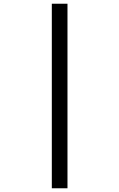

<svg xmlns="http://www.w3.org/2000/svg" viewBox="-20 -740 640 1030"><path d="M258 270V-720H342V270Z"/></svg>

Font: DM Mono
Style: Regular
Weight: 400
Designer: Colophon Foundry
Foundry: Colophon Foundry
Version: Version 1.000; ttfautohint (v1.8.2.53-6de2)